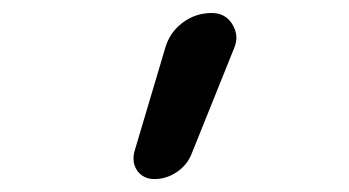

<svg xmlns="http://www.w3.org/2000/svg" viewBox="-20 -567 540 297"><path d="M235.4 -492.2Q242.2 -516.6 262.2 -531.7Q282.2 -546.9 307.6 -546.9Q328.1 -546.9 338.9 -530.3Q345.7 -519.5 345.7 -508.8Q345.7 -502 342.8 -494.1L276.4 -329.1Q269.5 -311.5 253.4 -300.8Q237.3 -290 218.8 -290Q202.1 -290 192.4 -302.7Q186.5 -311.5 186.5 -321.3Q186.5 -326.2 187.5 -331.1Z"/></svg>

Font: Rounded Mgen+ 1mn regular
Style: Regular
Weight: 400
Designer: [Source Han Sans]
Ryoko NISHIZUKA  (kana & ideographs); Paul D. Hunt (Latin, Greek & Cyrillic); Wenlong ZHANG  (bopomofo
Version: Version 1.059.20150602